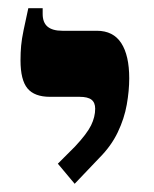

<svg xmlns="http://www.w3.org/2000/svg" viewBox="-20 -667 375 468"><path d="M162 -219 121 -268 163 -310Q192 -341 202 -361.5Q212 -382 212 -402Q212 -417 203 -424Q194 -431 174 -431H102Q64 -431 47 -451.5Q30 -472 30 -520Q30 -539 31.5 -555.5Q33 -572 37.5 -593.5Q42 -615 49 -647H84V-633Q84 -612 96 -602Q108 -592 132 -592H216Q256 -592 275.5 -562Q295 -532 295 -476Q295 -446 289 -412Q283 -378 267 -344.5Q251 -311 222 -282Z"/></svg>

Font: Noto Serif Hebrew
Style: Bold
Weight: 700
Version: Version 2.003